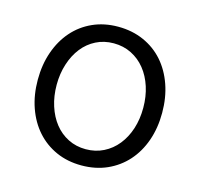

<svg xmlns="http://www.w3.org/2000/svg" viewBox="-83 -616 741 710"><g transform="rotate(15 287.0 -260.5)"><path d="M524.9 -259.8Q524.9 -201.7 507.8 -153.1Q490.7 -104.5 459.2 -69.3Q427.7 -34.2 383.8 -14.6Q339.8 4.9 286.1 4.9Q232.9 4.9 189.2 -14.6Q145.5 -34.2 114.3 -69.3Q83 -104.5 65.9 -153.1Q48.8 -201.7 48.8 -259.8Q48.8 -317.9 65.9 -366.7Q83 -415.5 114 -450.9Q145 -486.3 188.7 -506.1Q232.4 -525.9 286.1 -525.9Q339.8 -525.9 384 -506.3Q428.2 -486.8 459.5 -451.4Q490.7 -416 507.8 -367.2Q524.9 -318.4 524.9 -259.8ZM452.6 -259.8Q452.6 -302.7 440.7 -339.8Q428.7 -377 406.7 -404.3Q384.8 -431.6 354 -447Q323.2 -462.4 286.1 -462.4Q249 -462.4 218.5 -447Q188 -431.6 166.5 -404.3Q145 -377 133.1 -339.8Q121.1 -302.7 121.1 -259.8Q121.1 -216.3 133.1 -179.2Q145 -142.1 166.5 -115Q188 -87.9 218.5 -72.5Q249 -57.1 286.1 -57.1Q323.2 -57.1 354 -72.5Q384.8 -87.9 406.7 -115.2Q428.7 -142.6 440.7 -179.4Q452.6 -216.3 452.6 -259.8Z"/></g></svg>

Font: SakalBharati
Style: Regular
Weight: 400
Designer: CDAC GIST
Foundry: CDAC
Version: 13.02